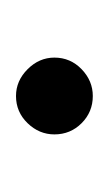

<svg xmlns="http://www.w3.org/2000/svg" viewBox="32 -170 136 240"><g transform="rotate(90 100.0 -50.0)"><path d="M52 -50Q52 -31 66.5 -16.5Q81 -2 100 -2Q120 -2 134 -16.5Q148 -31 148 -50Q148 -70 134 -84Q120 -98 100 -98Q81 -98 66.5 -84Q52 -70 52 -50Z"/></g></svg>

Font: Matrix Sans Print
Style: Regular
Weight: 400
Designer: Brad Neil
Version: Version 1.100